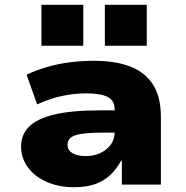

<svg xmlns="http://www.w3.org/2000/svg" viewBox="-20 -771 776 802"><path d="M289 11Q226 11 175.5 -11Q125 -33 96.5 -72Q68 -111 68 -159Q68 -208 101 -241.5Q134 -275 206.5 -292.5Q279 -310 398 -310H483V-217H409Q370 -217 342 -214.5Q314 -212 296.5 -206.5Q279 -201 270.5 -191Q262 -181 262 -166Q262 -144 282 -131.5Q302 -119 339 -119Q371 -119 398.5 -131.5Q426 -144 442.5 -166.5Q459 -189 459 -220V-313Q459 -352 429 -366.5Q399 -381 339 -381Q291 -381 240.5 -370.5Q190 -360 135 -335L91 -459Q134 -479 179.5 -492Q225 -505 273.5 -511Q322 -517 373 -517Q461 -517 523 -493.5Q585 -470 618.5 -418.5Q652 -367 652 -283V0H489V-100H486Q467 -65 440.5 -40Q414 -15 377.5 -2Q341 11 289 11ZM418 -580V-751H593V-580ZM153 -580V-751H328V-580Z"/></svg>

Font: Nunito Sans 7pt SemiExpanded Black
Style: Regular
Weight: 900
Width: 6
Designer: Vernon Adams
Foundry: Vernon Adams
Version: Version 3.101;gftools[0.9.27]